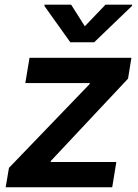

<svg xmlns="http://www.w3.org/2000/svg" viewBox="-20 -789 583 809"><path d="M279.8 -769.2H167.6L166.9 -764.2L276.3 -610.8H376.8L536.2 -764.2L536.9 -769.2H424.4L337.4 -678.3ZM3.9 0H452.8L470.2 -106.5H193.2L194.6 -111.2L519.5 -457.7L533.7 -545.5H104.4L86.6 -438.9H358.7L357.2 -434.3L17.8 -81.7Z"/></svg>

Font: TID UI Semi Bold
Style: Italic
Weight: 600
Italic angle: -9.39999°
Designer: The TID Project Authors
Foundry: Bakken & Bæck
Version: Version 1.001;hotconv 1.0.109;makeotfexe 2.5.65596